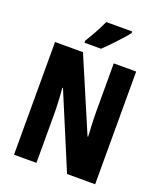

<svg xmlns="http://www.w3.org/2000/svg" viewBox="-165 -1037 969 1143"><g transform="rotate(20 319.0 -465.0)"><path d="M576 0H398L200 -473H196Q199 -437 201 -405Q203 -373 203.5 -347Q204 -321 204 -300V0H62V-714H239L436 -252H440Q438 -287 436.5 -317.5Q435 -348 434.5 -373.5Q434 -399 434 -420V-714H576ZM472 -920Q463 -907 446.5 -888.5Q430 -870 410.5 -849Q391 -828 371 -807.5Q351 -787 333 -770H228V-783Q245 -810 259.5 -835.5Q274 -861 286 -884.5Q298 -908 308 -930H472Z"/></g></svg>

Font: Noto Sans Khmer ExtraCondensed ExtraBold
Style: Regular
Weight: 800
Width: 2
Designer: Danh Hong and the Monotype Design Team
Foundry: Monotype Imaging Inc.
Version: Version 2.004